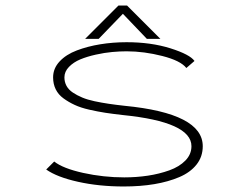

<svg xmlns="http://www.w3.org/2000/svg" viewBox="-20 -665 890 696"><path d="M561.5 -524H512.5L425.5 -615L337.5 -524H288.5L409.5 -645H440.5ZM428.5 11Q339 11 262.8 -6Q186.5 -23 147.5 -50.5L176.5 -79.5Q208 -54.5 281.5 -38.2Q355 -22 430.5 -22Q474.5 -22 516 -28.2Q557.5 -34.5 593.8 -47.5Q630 -60.5 652 -83Q674 -105.5 674 -135Q674 -223 425 -248Q389.5 -252 361.8 -256.2Q334 -260.5 303.2 -267.5Q272.5 -274.5 250.5 -284.8Q228.5 -295 210 -308.5Q191.5 -322 182 -341.2Q172.5 -360.5 172.5 -384.5Q172.5 -417 196 -442.2Q219.5 -467.5 258.5 -482.2Q297.5 -497 343.5 -504.5Q389.5 -512 439 -512Q527.5 -512 598 -489.8Q668.5 -467.5 685 -444L655.5 -418.5Q635 -445 568.5 -462Q502 -479 439 -479Q414.5 -479 386.8 -476.5Q359 -474 327.5 -467Q296 -460 271.2 -449.8Q246.5 -439.5 230 -422.5Q213.5 -405.5 213.5 -384.5Q213.5 -367.5 221.2 -353.5Q229 -339.5 244 -329.5Q259 -319.5 278 -311.5Q297 -303.5 323 -298Q349 -292.5 374.2 -288.8Q399.5 -285 431.5 -281.5Q715 -254 715 -135Q715 -97 692.5 -68.5Q670 -40 630 -23Q590 -6 539.5 2.5Q489 11 428.5 11Z"/></svg>

Font: League Mono Wide Thin
Style: Regular
Weight: 100
Width: 8
Designer: Tyler Finck
Foundry: The League of Moveable Type / Tyler Finck
Version: Version 2.210